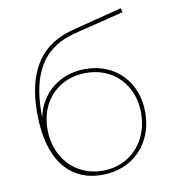

<svg xmlns="http://www.w3.org/2000/svg" viewBox="-85 -836 821 913"><g transform="rotate(-10 326.0 -379.5)"><path d="M342 -16C210 -16 116 -117 116 -255C116 -393 210 -488 342 -488C474 -488 568 -393 568 -255C568 -117 474 -16 342 -16ZM335 3C487 3 588 -106 588 -255C588 -404 486 -507 342 -507C218 -507 124 -429 101 -315C101 -321 101 -328 101 -336C101 -627 261 -667 346 -688L564 -742L559 -762L335 -705C251 -684 81 -636 81 -339C81 -121 173 3 335 3Z"/></g></svg>

Font: Montserrat-Alt1 Thin
Style: Regular
Weight: 100
Designer: Differentunic
Foundry: Differentunic
Version: Version 7.222